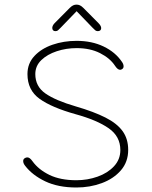

<svg xmlns="http://www.w3.org/2000/svg" viewBox="-20 -802 659 832"><path d="M311 10.5Q232 10.5 176 -16.2Q120 -43 89 -83.5Q80.5 -94 80.5 -104Q80.5 -112 86.5 -116Q92.5 -120 98 -120Q104 -120 109.5 -115.8Q115 -111.5 121 -103Q147 -67 194.2 -44Q241.5 -21 311 -21Q359 -21 402.8 -36.5Q446.5 -52 474 -81.5Q501.5 -111 501.5 -152Q501.5 -211 451 -246.2Q400.5 -281.5 308 -307Q204 -336 151.5 -373.8Q99 -411.5 99 -481Q99 -527 129 -559.2Q159 -591.5 207.5 -608.2Q256 -625 312 -625Q378 -625 429 -600.5Q480 -576 508 -534.5Q512 -529 513.8 -524Q515.5 -519 515.5 -514.5Q515.5 -507.5 510.5 -503.5Q505.5 -499.5 500.5 -499.5Q495 -499.5 489.2 -504.2Q483.5 -509 478 -517.5Q456.5 -550 413.5 -571.8Q370.5 -593.5 312 -593.5Q267 -593.5 226 -580Q185 -566.5 159 -541.5Q133 -516.5 133 -481Q133 -427.5 176.8 -397Q220.5 -366.5 308 -341Q387 -318 437.2 -292.5Q487.5 -267 511.5 -233.5Q535.5 -200 535.5 -152.5Q535.5 -100.5 504 -64Q472.5 -27.5 421.2 -8.5Q370 10.5 311 10.5ZM406.5 -702Q418.5 -690 418.5 -680Q418.5 -674 414.5 -670.5Q410.5 -667 404 -667Q397.5 -667 393 -670.5Q388.5 -674 381 -682L312 -753.5L242.5 -681.5Q235 -673.5 230.8 -670.2Q226.5 -667 219.5 -667Q213.5 -667 210 -670.8Q206.5 -674.5 206.5 -681Q206.5 -685.5 209 -691Q211.5 -696.5 217 -702L282 -767.5Q290 -775.5 297 -778.8Q304 -782 311.5 -782Q319.5 -782 326.5 -778.8Q333.5 -775.5 341.5 -767.5Z"/></svg>

Font: Sono Monospace ExtraLight
Style: Regular
Weight: 250
Version: Version 2.112